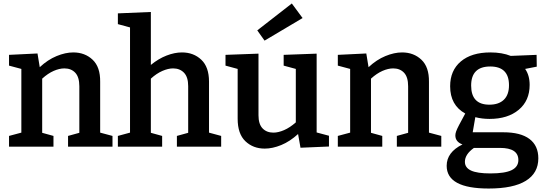

<svg xmlns="http://www.w3.org/2000/svg" viewBox="-20 -845 3143 1106"><path d="M32 0V-62L103 -81V-448L32 -467V-529L196 -537L209 -458Q255 -501 306 -522Q357 -543 402 -543Q469 -543 513.5 -501Q558 -459 557 -374V-81L628 -62V0H372V-62L437 -80V-348Q437 -401 413.5 -426Q390 -451 351 -451Q322 -451 289 -436.5Q256 -422 223 -392V-80L288 -62V0Z M659 0V-62L729 -81V-687L659 -706V-768L849 -776V-471Q893 -507 939.5 -525Q986 -543 1028 -543Q1095 -543 1139.5 -501Q1184 -459 1184 -375V-81L1254 -62V0H999V-62L1064 -80V-349Q1064 -401 1040 -426Q1016 -451 977 -451Q949 -451 915.5 -436.5Q882 -422 849 -392V-80L914 -62V0Z M1505 11Q1438 11 1393.5 -31.5Q1349 -74 1349 -161V-448L1279 -467V-529L1469 -536V-181Q1469 -130 1492.5 -105.5Q1516 -81 1555 -81Q1583 -81 1616.5 -95.5Q1650 -110 1684 -140V-448L1614 -467V-529L1804 -536V-82L1875 -63V-1L1711 6L1697 -73Q1650 -30 1600 -9.5Q1550 11 1505 11ZM1504 -611 1462 -670 1661 -825 1723 -741Z M1926 0V-62L1997 -81V-448L1926 -467V-529L2090 -537L2103 -458Q2149 -501 2200 -522Q2251 -543 2296 -543Q2363 -543 2407.5 -501Q2452 -459 2451 -374V-81L2522 -62V0H2266V-62L2331 -80V-348Q2331 -401 2307.5 -426Q2284 -451 2245 -451Q2216 -451 2183 -436.5Q2150 -422 2117 -392V-80L2182 -62V0Z M2795 241Q2553 241 2553 110Q2553 32 2644 -13Q2603 -28 2603 -65Q2603 -75 2607.5 -88Q2612 -101 2624.5 -125Q2637 -149 2660 -191Q2573 -239 2573 -348Q2573 -439 2634.5 -491Q2696 -543 2805 -543Q2872 -543 2922 -523L3071 -529L3072 -461L3005 -448Q3031 -411 3031 -356Q3031 -265 2968 -212.5Q2905 -160 2800 -160Q2757 -160 2718 -170L2703 -83H2879Q2979 -83 3030 -44.5Q3081 -6 3081 67Q3081 152 3009 196.5Q2937 241 2795 241ZM2799 -242Q2853 -242 2882.5 -270.5Q2912 -299 2912 -354Q2912 -462 2804 -462Q2694 -462 2694 -352Q2694 -242 2799 -242ZM2805 154Q2889 154 2927.5 135Q2966 116 2966 77Q2966 7 2860 7H2710Q2658 44 2658 87Q2658 121 2693.5 137.5Q2729 154 2805 154Z"/></svg>

Font: Bitter SemiBold
Style: Regular
Weight: 600
Designer: Sol Matas, and Bitter project Authors
Foundry: Sol Matas
Version: Version 2.001